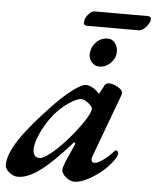

<svg xmlns="http://www.w3.org/2000/svg" viewBox="-72 -799 698 859"><g transform="rotate(5 277.0 -369.5)"><path d="M-18 -34Q-18 -82 27 -150Q72 -218 171 -321Q217 -368 254 -395Q291 -422 309 -422Q319 -422 332.5 -416Q346 -410 358 -399Q367 -389 368 -389Q370 -389 371 -390Q372 -391 374 -395Q379 -405 384.5 -414.5Q390 -424 390 -426Q392 -431 397.5 -434.5Q403 -438 410 -438Q429 -438 450.5 -425.5Q472 -413 472 -402Q472 -393 469 -387L365 -107Q362 -100 362 -93Q362 -78 376 -78Q390 -78 414.5 -95.5Q439 -113 461 -138Q465 -142 467 -142Q472 -142 475 -138Q478 -134 478 -127Q478 -116 460.5 -92.5Q443 -69 418 -47Q384 -19 351 -2.5Q318 14 295 14Q275 14 255.5 -2Q236 -18 236 -35Q236 -45 242 -58Q241 -61 281 -149Q283 -155 283 -156Q283 -160 280.5 -161Q278 -162 275 -159Q194 -67 139 -26.5Q84 14 40 14Q20 14 1 -1.5Q-18 -17 -18 -34ZM270 -197Q304 -239 324 -271.5Q344 -304 344 -319Q344 -327 326 -342Q306 -357 293 -357Q277 -357 248.5 -339.5Q220 -322 195 -298Q157 -260 128.5 -205Q100 -150 100 -113Q100 -97 107.5 -87.5Q115 -78 129 -78Q148 -78 187 -111Q226 -144 270 -197ZM313 -559Q313 -590 334.5 -613.5Q356 -637 388 -637Q408 -637 420.5 -620.5Q433 -604 433 -582Q433 -553 411 -531Q389 -509 360 -509Q340 -509 326.5 -524Q313 -539 313 -559ZM275 -700Q275 -718 289.5 -735.5Q304 -753 318 -753H555Q572 -753 572 -741Q572 -725 555 -705.5Q538 -686 523 -686H288Q275 -686 275 -700Z"/></g></svg>

Font: EB Garamond SemiBold
Style: Italic
Weight: 600
Italic angle: -17.2°
Designer: Georg Duffner and Octavio Pardo
Foundry: Georg Duffner
Version: Version 1.000